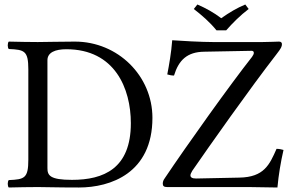

<svg xmlns="http://www.w3.org/2000/svg" viewBox="-20 -832 1307 854"><path d="M148 -645C112 -645 59 -646 19 -647C13 -641 13 -620 19 -614C89 -611 106 -606 106 -523V-122C106 -39 89 -34 19 -31C13 -25 13 -4 19 2C58 1 111 0 149 0C186 0 228 2 331 2C472 2 658 -62 658 -308C658 -494 505 -647 313 -647C242 -647 187 -645 148 -645ZM191 -84V-564C191 -599 226 -613 275 -613C491 -613 562 -438 562 -284C562 -82 441 -32 300 -32C202 -32 191 -52 191 -84ZM1214 2C1219 -54 1229 -113 1241 -165C1234 -167 1223 -170 1210 -170C1179 -99 1154 -44 1045 -42L852 -38C835 -38 827 -43 827 -52C827 -57 830 -63 835 -72C908 -178 1092 -439 1210 -591C1231 -618 1234 -625 1234 -636C1234 -643 1229 -647 1221 -647C1209 -647 1178 -645 1148 -645H927C880 -645 783 -650 746 -653C742 -599 732 -542 724 -501C734 -498 743 -496 754 -496C775 -565 813 -601 888 -602L1099 -606C1105 -606 1109 -603 1109 -597C1109 -592 1106 -586 1101 -579C1004 -456 814 -190 712 -38C706 -30 704 -22 704 -15C704 -5 709 0 723 0H1087C1114 0 1214 2 1214 2ZM943 -697H986C1016 -731 1048 -763 1086 -792L1071 -812C1033 -796 1001 -777 964 -751C931 -776 897 -795 858 -812L842 -792C878 -764 913 -734 943 -697Z"/></svg>

Font: Libertinus Math
Style: Regular
Weight: 400
Designer: Philipp H. Poll, Khaled Hosny
Foundry: Caleb Maclennan
Version: Version 7.050;RELEASE